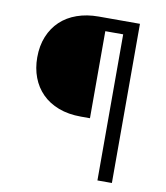

<svg xmlns="http://www.w3.org/2000/svg" viewBox="-82 -795 748 864"><g transform="rotate(10 292.0 -363.5)"><path d="M298.7 -727.3H487.6V0H421.5V-667.6H339.8V-269.9H298.7Q240.8 -269.9 195.8 -287.1Q150.9 -304.3 120.6 -334.9Q90.2 -365.4 74.4 -407.3Q58.6 -449.2 58.6 -498.6Q58.6 -551.8 76 -594.3Q93.4 -636.7 124.8 -666.4Q156.2 -696 200.6 -711.6Q245 -727.3 298.7 -727.3Z"/></g></svg>

Font: Inter P Light
Style: Regular
Weight: 300
Designer: Rasmus Andersson
Foundry: rsms
Version: Version 3.018;git-588b23468